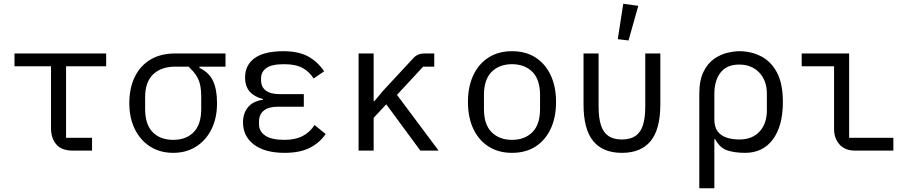

<svg xmlns="http://www.w3.org/2000/svg" viewBox="-20 -800 4840 1020"><path d="M365 0Q307 0 279 -33Q251 -66 251 -118V-448H57V-516H544V-448H331V-68H469V0Z M1040 -446V-439Q1090 -416 1111.5 -370.5Q1133 -325 1133 -252Q1133 -173 1103.5 -113.5Q1074 -54 1021.5 -21Q969 12 900 12Q831 12 778.5 -21Q726 -54 696.5 -113.5Q667 -173 667 -252Q667 -331 695.5 -390.5Q724 -450 778.5 -483Q833 -516 912 -516H1178V-446ZM912 -446Q837 -446 794 -405.5Q751 -365 751 -283V-221Q751 -139 791 -98Q831 -57 900 -57Q969 -57 1009 -98Q1049 -139 1049 -221V-283Q1049 -325 1042.5 -352Q1036 -379 1021.5 -400.5Q1007 -422 982 -446Z M1492 12Q1387 12 1329 -32Q1271 -76 1271 -150Q1271 -199 1298 -231Q1325 -263 1377 -270V-274Q1332 -285 1307 -313Q1282 -341 1282 -389Q1282 -454 1332.5 -491Q1383 -528 1486 -528Q1566 -528 1617 -500Q1668 -472 1702 -421L1646 -383Q1624 -419 1587 -439Q1550 -459 1490 -459Q1423 -459 1395 -438.5Q1367 -418 1367 -385V-373Q1367 -338 1392 -319Q1417 -300 1465 -300H1594V-233H1455Q1407 -233 1381.5 -212.5Q1356 -192 1356 -153V-139Q1356 -103 1388.5 -80Q1421 -57 1492 -57Q1549 -57 1588 -77.5Q1627 -98 1651 -136L1710 -88Q1677 -40 1624.5 -14Q1572 12 1492 12Z M1885 0V-516H1965V-263H1969L2019 -322L2172 -487Q2187 -504 2202 -510Q2217 -516 2238 -516H2287V-446H2228L2089 -296L2310 0H2213L2032 -246L1965 -174V0Z M2700 12Q2628 12 2575.5 -21.5Q2523 -55 2494.5 -115.5Q2466 -176 2466 -258Q2466 -340 2494.5 -400.5Q2523 -461 2575.5 -494.5Q2628 -528 2700 -528Q2773 -528 2825 -494.5Q2877 -461 2905.5 -400.5Q2934 -340 2934 -258Q2934 -176 2905.5 -115.5Q2877 -55 2825 -21.5Q2773 12 2700 12ZM2700 -57Q2767 -57 2808 -97.5Q2849 -138 2849 -221V-295Q2849 -378 2808 -418.5Q2767 -459 2700 -459Q2633 -459 2592 -418.5Q2551 -378 2551 -295V-221Q2551 -138 2592 -97.5Q2633 -57 2700 -57Z M3160 -234Q3160 -174 3172.5 -135Q3185 -96 3212.5 -77.5Q3240 -59 3284 -59Q3328 -59 3355.5 -77.5Q3383 -96 3395.5 -135Q3408 -174 3408 -234V-516H3488V-246Q3488 -113 3436.5 -50.5Q3385 12 3284 12Q3183 12 3131.5 -50.5Q3080 -113 3080 -246V-516H3160ZM3319 -585 3262 -592 3291 -780 3371 -769Z M3695 -302Q3695 -374 3717.5 -419Q3740 -464 3774 -487.5Q3808 -511 3844 -519.5Q3880 -528 3907 -528Q3970 -528 4023 -501Q4076 -474 4107.5 -415Q4139 -356 4139 -258Q4139 -131 4086 -59.5Q4033 12 3938 12Q3884 12 3844 -1Q3804 -14 3779 -61H3775V200H3695ZM3907 -59Q3977 -59 4015.5 -101.5Q4054 -144 4054 -214V-302Q4054 -372 4013.5 -414.5Q3973 -457 3907 -457Q3841 -457 3808 -414.5Q3775 -372 3775 -302V-165Q3775 -125 3793 -101.5Q3811 -78 3841.5 -68.5Q3872 -59 3907 -59Z M4726 0H4521Q4469 0 4440 -32.5Q4411 -65 4411 -114V-448H4239V-516H4491V-68H4726Z"/></svg>

Font: Lilex
Style: Regular
Weight: 400
Monospace: yes
Designer: Mike Abbink, Paul van der Laan, Pieter van Rosmalen, Mikhael Khrustik
Foundry: Mikhael Khrustik
Version: Version 2.510